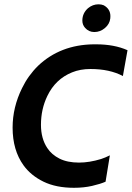

<svg xmlns="http://www.w3.org/2000/svg" viewBox="-20 -882 627 914"><path d="M332 12Q247 12 187 -17.2Q127 -46.5 92 -95Q40 -167 40 -274.5Q40 -371.5 85 -462.5Q114 -522.5 161.5 -569Q267 -669 425.5 -671H437.5Q524 -671 587 -643L565 -520Q502 -553.5 411 -553.5Q362 -553.5 323 -537.5Q244 -505.5 205.5 -425.5Q175 -362.5 175 -288Q175 -222.5 205 -177.5Q226 -145.5 263.5 -126.8Q301 -108 356 -108Q405.5 -108 461 -125Q481 -131.5 503 -142.5L482.5 -17Q457.5 -6 418.2 3Q379 12 332 12ZM429 -729.5Q402.5 -729.5 385 -749.5Q372 -764 372 -784Q372 -819 399 -843Q421.5 -861.5 449 -861.5Q462.5 -861.5 473.5 -857Q505.5 -839.5 505.5 -805L505 -794.5Q502 -767.5 479.5 -748.5Q457 -729.5 429 -729.5Z"/></svg>

Font: Lucymar Sans SemiBold
Style: Italic
Weight: 600
Italic angle: -10°
Foundry: The League of Moveable Type (original font) / Main changes by Cristiano Sobral with portions from Mirco Monsees
Version: Version 2.00;August 30, 2020;FontCreator 13.0.0.2681 64-bit